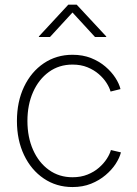

<svg xmlns="http://www.w3.org/2000/svg" viewBox="-20 -773 573 803"><path d="M283.2 9.3Q215.8 9.3 163.1 -26.4Q110.4 -62 80.6 -124.5Q50.8 -187 50.8 -267.1Q50.8 -347.7 80.6 -410.2Q110.4 -472.7 163.1 -508.3Q215.8 -543.9 283.2 -543.9Q326.2 -543.9 360.6 -530.3Q395 -516.6 420.7 -494.6Q446.3 -472.7 462.4 -447.8Q478.5 -422.9 483.9 -400.4L442.4 -390.1Q438 -406.7 425.5 -426.3Q413.1 -445.8 393.1 -463.1Q373 -480.5 345.7 -491.7Q318.4 -502.9 283.2 -502.9Q227.1 -502.9 184.6 -472.2Q142.1 -441.4 118.4 -388.2Q94.7 -335 94.7 -267.1Q94.7 -199.2 118.4 -146Q142.1 -92.8 184.6 -62.3Q227.1 -31.7 283.2 -31.7Q318.4 -31.7 346.2 -43Q374 -54.2 394 -71.8Q414.1 -89.4 426.8 -109.1Q439.5 -128.9 443.8 -145.5L485.8 -135.7Q480 -112.8 463.9 -87.9Q447.8 -63 421.6 -40.8Q395.5 -18.6 360.8 -4.6Q326.2 9.3 283.2 9.3ZM189 -618.2H142.6V-620.6L265.6 -753.4H300.8L424.3 -620.6V-618.2H377.4L283.2 -720.7Z"/></svg>

Font: Inter 20pt ExtraLight
Style: Regular
Weight: 250
Version: Version 4.001;git-66647c0bb